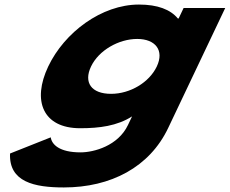

<svg xmlns="http://www.w3.org/2000/svg" viewBox="-20 -548 1009 843"><path d="M24.1 126C18.6 251 130.9 275 260.3 275C466.6 275 636.6 186 718.4 14L968.9 -513H786.2L764.4 -467H760.7C728.4 -506 672.4 -528 590.1 -528C426 -528 263 -406 191.7 -256C120.4 -106 167.8 15 331.9 15C416.6 15 494 5 559.9 -37L541.8 1C498.6 92 392.8 121 333.5 121C240.4 121 207.1 86 202.8 55ZM379.7 -256C413.4 -327 501.3 -377 582.4 -377C662.3 -377 702.2 -327 668.4 -256C635.2 -186 551.3 -136 467.8 -136C380.7 -136 346.4 -186 379.7 -256Z"/></svg>

Font: Hussar
Style: BdSuprExtOblFive
Weight: 700
Foundry: Cannot Into Space Fonts
Version: Version 2.00